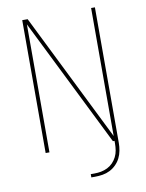

<svg xmlns="http://www.w3.org/2000/svg" viewBox="-98 -803 795 1046"><g transform="rotate(-10 300.0 -280.5)"><path d="M321 174V156H341Q360 156 378.5 152.5Q397 149 414 140.5Q431 132 444 118.5Q457 105 465.5 88Q474 71 477 52.5Q480 34 480 15V0H471L120 -708V0H99V-735H129L480 -27V-735H501V15Q501 36 497 57.5Q493 79 483.5 98Q474 117 458.5 132.5Q443 148 424 157.5Q405 167 384 170.5Q363 174 341 174Z"/></g></svg>

Font: Iosevka SS04 Thin Extended
Style: Regular
Weight: 100
Width: 7
Monospace: yes
Designer: Belleve Invis
Foundry: Belleve Invis
Version: Version 19.0.0; ttfautohint (v1.8.4)